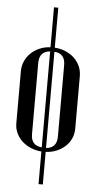

<svg xmlns="http://www.w3.org/2000/svg" viewBox="-59 -734 472 938"><g transform="rotate(5 177.0 -265.5)"><path d="M188 -699V-503Q217 -501 241.5 -490.5Q266 -480 284 -463Q302 -446 312 -423.5Q322 -401 322 -375V-118Q322 -92 312 -69.5Q302 -47 284 -30.5Q266 -14 241.5 -3.5Q217 7 188 8V168H167V8Q139 6 114.5 -4.5Q90 -15 72 -31.5Q54 -48 43.5 -70.5Q33 -93 33 -118V-375Q33 -401 43.5 -424Q54 -447 72 -464Q90 -481 114.5 -491.5Q139 -502 167 -503V-699ZM188 -11Q241 -15 241 -72V-422Q241 -479 188 -483ZM167 -483Q114 -478 114 -422V-72Q114 -17 167 -12Z"/></g></svg>

Font: Moniqa SemBd Narrow Heading
Style: Regular
Weight: 600
Width: 4
Designer: Rajesh Rajput
Foundry: Rajesh Rajput
Version: Version 1.000